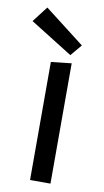

<svg xmlns="http://www.w3.org/2000/svg" viewBox="-115 -792 451 833"><g transform="rotate(10 110.5 -375.0)"><path d="M80 0V-520L170 -530V0ZM158 -564 -29 -681 24 -750 200 -614Z"/></g></svg>

Font: Magra
Style: Regular
Weight: 400
Designer: Viviana Monsalve
Foundry: Viviana Monsalve
Version: Version 1.001